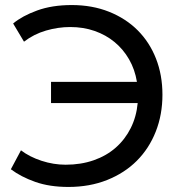

<svg xmlns="http://www.w3.org/2000/svg" viewBox="-20 -730 708 760"><path d="M182 -406H522Q514 -455 491 -495Q468 -535 433.5 -563.5Q399 -592 354.5 -607.5Q310 -623 258 -623Q210 -623 162 -609Q114 -595 75 -565L32 -637Q68 -667 127 -688.5Q186 -710 264 -710Q345 -710 411.5 -683.5Q478 -657 525 -610Q572 -563 597.5 -498Q623 -433 623 -355Q623 -276 596.5 -209Q570 -142 521.5 -93.5Q473 -45 404 -17.5Q335 10 251 10Q176 10 119.5 -10Q63 -30 23 -60L63 -135Q97 -109 144.5 -93.5Q192 -78 240 -78Q300 -78 350.5 -95.5Q401 -113 438 -145.5Q475 -178 497.5 -223Q520 -268 525 -322H182Z"/></svg>

Font: Tilda Sans Medium
Style: Regular
Weight: 500
Designer: ParaType Ltd
Foundry: ParaType Ltd
Version: Version 1.009